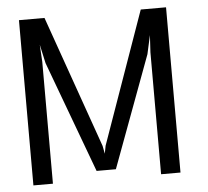

<svg xmlns="http://www.w3.org/2000/svg" viewBox="-49 -712 826 764"><g transform="rotate(-5 364.0 -330.0)"><path d="M641.5 -660V0H564V-487L568 -555.5L551.5 -480.5L386.5 -35.5H309.5L144.5 -480.5L128 -555.5L132 -487V0H54V-660H156L342 -132.5L348 -101L354 -132.5L540.5 -660Z"/></g></svg>

Font: League Spartan
Style: Regular
Weight: 350
Foundry: The League of Moveable Type
Version: Version 2.002